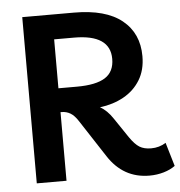

<svg xmlns="http://www.w3.org/2000/svg" viewBox="-52 -759 767 817"><g transform="rotate(-5 332.0 -350.5)"><path d="M634 -124 664 -23Q644 -8 615 0.5Q586 9 554 9Q442 9 378 -90L275 -248Q259 -273 242 -283Q225 -293 205 -293H200V0H73V-710H294Q429 -710 498.5 -654Q568 -598 568 -500Q568 -441 542 -398.5Q516 -356 471 -331Q426 -306 369 -299Q399 -283 424 -245L480 -162Q502 -130 521.5 -118Q541 -106 571 -106Q606 -106 634 -124ZM285 -604H200V-395H279Q361 -395 400 -420Q439 -445 439 -500Q439 -604 285 -604Z"/></g></svg>

Font: Livvic SemiBold
Style: Regular
Weight: 600
Designer: Jacques Le Bailly, Baron von Fonthausen
Version: Version 1.001; ttfautohint (v1.8.2)